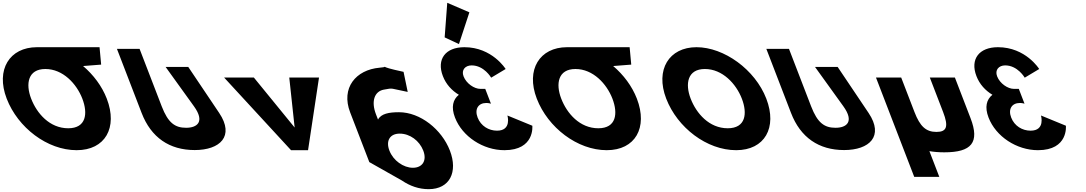

<svg xmlns="http://www.w3.org/2000/svg" viewBox="-137 -1060 7666 1355"><path d="M82.8 -363.9C42.5 -468.4 60 -572.8 182.8 -573L182.8 -573L183.2 -573H183.3C307.4 -573 403.7 -468.5 444 -363.9C484.3 -259.4 471.9 -154.8 344.4 -154.8C213.5 -154.8 123 -259.4 82.8 -363.9ZM123.5 -727 123.6 -726.9C-69.1 -726.6 -168.7 -568.6 -89.8 -363.9C-10.9 -159.1 196.6 -0.1 404 -0.1C605.4 -0.1 695.5 -159.1 616.6 -363.9C582.5 -452.3 522.4 -531.9 449.4 -594L576.9 -604L565.5 -727Z M1191.7 -587.5H1031.9L1232.1 -309.5C1310.7 -200.5 1254.7 -158.2 1176.5 -158.2C1098.3 -158.2 1049.5 -192.2 1004.3 -309.5L848.1 -715H688.3L862.5 -262.8C929.3 -89.4 1058.6 -1 1237.1 -1C1415.6 -1 1520.2 -98.6 1409.9 -262.8Z M1654.4 -513H1444.4L1917 0H2037L2114.4 -513H1904.4L1942.4 -160Z M2711 -553C2609 -574.7 2584 -584.7 2579.2 -588.3C2576.7 -586.8 2567.8 -584.4 2542.6 -582.3C2373.8 -567.8 2267.9 -438.9 2334.1 -267L2469.4 84L2699.4 214C2756.5 253 2819.9 275 2887.9 275C3037.9 275 3095.9 153 3038.2 3C2980.4 -147 2828.8 -268 2678.8 -268C2608.8 -268 2552.6 -258 2530.8 -216L2516.1 -254C2481.1 -345 2505.4 -415.1 2571.7 -427.4C2642.5 -440.4 2612.2 -436.4 2740.3 -411.3ZM2850.2 3C2877.5 74 2843.8 124 2776.8 124C2710.8 124 2638.5 74 2611.2 3C2584.2 -67 2614.9 -117 2683.9 -117C2755.9 -117 2823.2 -67 2850.2 3ZM2579.2 -588.3C2575.8 -590.8 2582.4 -590.2 2579.2 -588.3Z M3001.1 -796.2 3102 -749.1 3175.6 -973 3019.4 -1040.2ZM3329.3 -511.8C3329.3 -511.8 3279.8 -598.5 3191.4 -598.5C3146.3 -598.5 3117.1 -566.2 3134.5 -521.2C3154.1 -470.2 3210.2 -432.8 3252.7 -432.8H3287.5L3327.8 -328.2C3327.8 -328.2 3312.2 -333.3 3295.2 -333.3C3239.1 -333.3 3210.5 -290.8 3233.7 -230.5C3256.6 -171 3311.9 -137.8 3370.6 -137.8C3476 -137.8 3444 -244.9 3444 -244.9L3619.8 -172.7C3619.8 -172.7 3638.7 -0.1 3422.8 -0.1C3272.3 -0.1 3125.6 -96.2 3073.9 -230.5C3045.4 -304.4 3059.6 -358 3101.3 -391.1C3051.6 -420.9 3010.7 -465.1 2988.5 -522.9C2942.6 -641.9 3006.8 -726.9 3140.2 -726.9C3336.6 -726.9 3431.5 -573 3431.5 -573Z M3823.8 -363.9C3783.5 -468.4 3801 -572.8 3923.8 -573L3923.8 -573L3924.2 -573H3924.3C4048.4 -573 4144.7 -468.5 4185 -363.9C4225.3 -259.4 4212.9 -154.8 4085.4 -154.8C3954.5 -154.8 3864 -259.4 3823.8 -363.9ZM3864.5 -727 3864.6 -726.9C3671.9 -726.6 3572.3 -568.6 3651.2 -363.9C3730.1 -159.1 3937.6 -0.1 4145 -0.1C4346.4 -0.1 4436.5 -159.1 4357.6 -363.9C4323.5 -452.3 4263.4 -531.9 4190.4 -594L4317.9 -604L4306.5 -727Z M4564.6 -363.9C4643.5 -159.1 4851 -0.1 5058.4 -0.1C5259.8 -0.1 5349.9 -159.1 5271 -363.9C5192.1 -568.8 4973 -726.9 4778.4 -726.9C4585.4 -726.9 4485.7 -568.8 4564.6 -363.9ZM4737.2 -363.9C4696.9 -468.5 4714.4 -573 4837.7 -573C4961.8 -573 5058.1 -468.5 5098.4 -363.9C5138.7 -259.4 5126.3 -154.8 4998.8 -154.8C4867.9 -154.8 4777.5 -259.4 4737.2 -363.9Z M5774.7 -587.5H5614.9L5815.1 -309.5C5893.7 -200.5 5837.7 -158.2 5759.5 -158.2C5681.3 -158.2 5632.5 -192.2 5587.3 -309.5L5431.1 -715H5271.3L5445.5 -262.8C5512.3 -89.4 5641.6 -1 5820.1 -1C5998.6 -1 6103.2 -98.6 5992.9 -262.8Z M6222.9 -513H6044.9L6314.9 188H6491.9L6422 6.6C6454.2 12.3 6489.2 15 6527.3 15C6719.3 15 6778.7 -54 6712.4 -226L6601.9 -513H6424.9L6518.9 -269C6557.8 -168 6545.8 -129 6471.8 -129C6397.8 -129 6355.8 -168 6316.9 -269Z M7094.8 -511.8C7094.8 -511.8 7045.3 -598.5 6956.9 -598.5C6911.8 -598.5 6882.6 -566.2 6900 -521.2C6919.6 -470.2 6975.7 -432.8 7018.2 -432.8H7053L7093.3 -328.2C7093.3 -328.2 7077.7 -333.3 7060.7 -333.3C7004.6 -333.3 6976 -290.8 6999.2 -230.5C7022.1 -171 7077.4 -137.8 7136.1 -137.8C7241.5 -137.8 7209.5 -244.9 7209.5 -244.9L7385.3 -172.7C7385.3 -172.7 7404.2 -0.1 7188.3 -0.1C7037.8 -0.1 6891.1 -96.2 6839.4 -230.5C6810.9 -304.4 6825.1 -358 6866.8 -391.1C6817.1 -420.9 6776.2 -465.1 6754 -522.9C6708.1 -641.9 6772.3 -726.9 6905.7 -726.9C7102.1 -726.9 7197 -573 7197 -573Z"/></svg>

Font: Hussar
Style: BdOpOblFour
Weight: 700
Foundry: Cannot Into Space Fonts
Version: Version 2.00